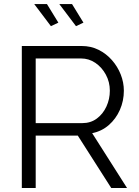

<svg xmlns="http://www.w3.org/2000/svg" viewBox="-20 -940 693 960"><path d="M89.1 0V-710H388.7Q434.8 -710 473.1 -690.8Q511.4 -671.6 539.6 -639.5Q567.9 -607.5 583.6 -567.7Q599.3 -527.9 599.3 -486.5Q599.3 -435.8 579.5 -390.7Q559.6 -345.7 524.1 -314.7Q488.5 -283.7 440.9 -274.1L615.2 0H536.2L368.9 -262.1H158.5V0ZM158.5 -324.4H391.5Q433.5 -324.4 464.2 -347.3Q495 -370.1 512.1 -407.4Q529.2 -444.6 529.2 -486.5Q529.2 -529.8 509.4 -566.5Q489.7 -603.2 457.1 -625.5Q424.6 -647.7 385.2 -647.7H158.5ZM276.6 -919.6H340.2L397.2 -826.8L360 -809.2ZM151.2 -919.6H214.8L271.8 -826.8L234.6 -809.2Z"/></svg>

Font: Raleway Thin
Style: Regular
Weight: 100
Designer: Matt McInerney, Pablo Impallari, Rodrigo Fuenzalida
Foundry: Matt McInerney, Pablo Impallari, Rodrigo Fuenzalida
Version: Version 4.026